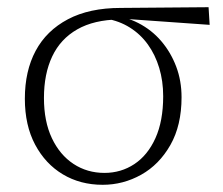

<svg xmlns="http://www.w3.org/2000/svg" viewBox="-20 -500 620 533"><path d="M265 13Q203 13 154.5 -16Q106 -45 77.5 -98.5Q49 -152 49 -226Q49 -303 79 -359Q109 -415 168.5 -446.5Q228 -478 315 -478L559 -480L562 -431L322 -448L311 -446Q241 -445 194.5 -418.5Q148 -392 125 -343.5Q102 -295 102 -228Q102 -163 124 -116.5Q146 -70 184 -45Q222 -20 270 -20Q316 -20 353 -44.5Q390 -69 411.5 -116.5Q433 -164 433 -233Q433 -275 422 -311.5Q411 -348 390.5 -376.5Q370 -405 340.5 -423.5Q311 -442 275 -448L283 -458Q327 -455 364 -436Q401 -417 427.5 -386Q454 -355 469 -315.5Q484 -276 484 -230Q484 -152 453 -97.5Q422 -43 372 -15Q322 13 265 13Z"/></svg>

Font: Source Serif 4 18pt Light
Style: Regular
Weight: 300
Designer: Frank Grießhammer
Foundry: Adobe Systems Incorporated
Version: Version 4.004;hotconv 1.0.116;makeotfexe 2.5.65601